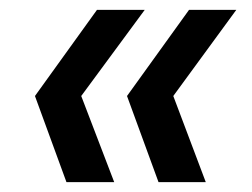

<svg xmlns="http://www.w3.org/2000/svg" viewBox="-20 -490 511 390"><path d="M302 -120 238 -295 364 -470H460L332 -295L398 -120ZM115 -120 51 -295 177 -470H274L145 -295L212 -120Z"/></svg>

Font: DM Sans 36pt Medium
Style: Italic
Weight: 500
Italic angle: -10°
Designer: Colophon Foundry, Jonny Pinhorn
Foundry: Colophon Foundry
Version: Version 4.004;gftools[0.9.30]